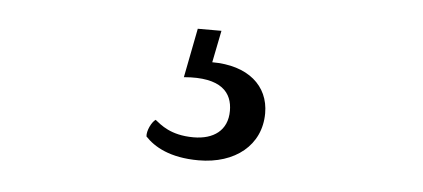

<svg xmlns="http://www.w3.org/2000/svg" viewBox="-29 -52 659 299"><g transform="rotate(5 300.0 97.0)"><path d="M307 -5H270L255 72C314 67 331 90 331 118C331 149 309 164 278 164C242 164 226 149 217 142C211 146 204 160 205 169C219 184 244 199 289 199C346 199 386 167 386 117C386 74 353 45 297 45Z"/></g></svg>

Font: Arima Koshi Light
Style: Regular
Weight: 300
Designer: Joana Correia and Natanael Gama
Foundry: NDISCOVER
Version: Version 1.019;PS 001.019;hotconv 1.0.88;makeotf.lib2.5.64775